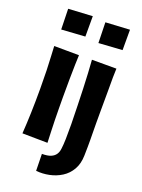

<svg xmlns="http://www.w3.org/2000/svg" viewBox="-168 -819 786 1062"><g transform="rotate(20 225.0 -288.0)"><path d="M191 0 43 -2Q45 -32 46.5 -62.5Q48 -93 49 -125Q50 -157 50.5 -192.5Q51 -228 51 -267Q51 -327 49.5 -374Q48 -421 46 -456.5Q44 -492 43 -516L189 -515Q188 -495 187 -459Q186 -423 185.5 -374.5Q185 -326 185 -266Q185 -231 185.5 -197.5Q186 -164 186.5 -131.5Q187 -99 188.5 -66.5Q190 -34 191 0ZM187 -624 48 -615 45 -736 187 -744ZM185 167 183 68Q216 68 235 60Q254 52 263.5 37.5Q273 23 275 3Q278 -19 279 -55Q280 -91 279.5 -141Q279 -191 277 -252Q276 -304 274 -350.5Q272 -397 270 -438.5Q268 -480 265 -516H409Q408 -495 407.5 -463.5Q407 -432 407.5 -384.5Q408 -337 407 -267Q407 -224 407 -194Q407 -164 407.5 -141.5Q408 -119 408 -99Q408 -79 408 -56.5Q408 -34 407 -4Q406 45 386 79.5Q366 114 333.5 134.5Q301 155 262 163Q223 171 185 167ZM267 -615 264 -736 406 -744V-624Z"/></g></svg>

Font: Truculenta Black
Style: Regular
Weight: 900
Version: Version 1.002